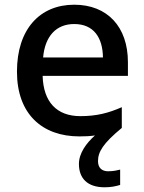

<svg xmlns="http://www.w3.org/2000/svg" viewBox="-20 -569 612 815"><path d="M396 115C396 76 417 40 497 -26V-114C440 -89 390 -76 321 -76C221 -76 164 -136 161 -247H523V-305C523 -455 436 -549 295 -549C150 -549 52 -446 52 -265C52 -84 160 10 317 10C341 10 363 9 383 6C347 38 315 81 315 127C315 188 351 226 424 226C451 226 470 222 490 216V151C478 154 461 158 439 158C413 158 396 144 396 115ZM295 -467C378 -467 416 -409 417 -325H163C171 -416 219 -467 295 -467Z"/></svg>

Font: Noto Sans Devanagari UI Medium
Style: Regular
Weight: 500
Designer: Jelle Bosma - Monotype Design Team
Foundry: Monotype Imaging Inc.
Version: Version 2.004